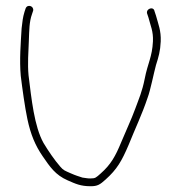

<svg xmlns="http://www.w3.org/2000/svg" viewBox="-20 -666 627 666"><path d="M69 -637 65 -625C59.2 -606 57.6 -591.1 55 -568C52 -517 47 -457.6 52 -403C57.3 -359.4 66.3 -293.8 75 -253C86.6 -198.5 102.5 -161.1 128 -124C153.2 -87.3 172.1 -59 214.5 -40.5C242.3 -28.4 259.2 -20 294.5 -20C318.3 -20 326.8 -25.7 346 -43C386.1 -78.9 402.2 -107.4 426 -163C449.1 -220.7 472.7 -269 492 -327C501.4 -351 514 -414.8 521 -440C530 -468.4 536.1 -488.7 537.5 -522C539.1 -560.2 528.9 -582.4 521 -612L516 -627C513 -644.9 486.7 -636.6 490 -620L495 -605C502.1 -576.6 512.2 -557.5 510.5 -522.5C507.9 -468.3 492.4 -446.7 482 -393C473 -347.9 462.5 -325.4 449 -288.5C434.8 -249.8 417.6 -214.2 401 -174C380.3 -123.7 364.7 -95.5 329 -64C312.8 -49.8 311.4 -47 293 -47C288.3 -47 284 -47.3 280 -48L266 -50C250.5 -55.2 244 -56.6 225 -65C204.5 -74.1 200.1 -75 189 -88C169 -110.9 147.7 -142.2 131 -170C98.8 -227.3 89.2 -323.2 79 -405C75.3 -444.6 78.6 -486.7 80 -523.5C81.5 -560.8 81.3 -590.4 91 -617L95 -629C98.3 -645.3 75.2 -652.6 69 -637Z"/></svg>

Font: Take Off
Style: Regular, Eh
Weight: 400
Foundry: Cannot Into Space Fonts
Version: Version 0.89